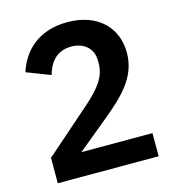

<svg xmlns="http://www.w3.org/2000/svg" viewBox="-106 -800 812 890"><g transform="rotate(-15 300.0 -355.0)"><path d="M546 -111H205L352 -232C449 -312 528 -386 528 -502C528 -622 444 -710 297 -710C155 -710 80 -629 50 -536L164 -492C180 -549 214 -596 286 -596C343 -596 389 -562 389 -501V-488C389 -427 355 -379 281 -314L62 -122V0H546Z"/></g></svg>

Font: IBM Plex Thai SemiBold
Style: Regular
Weight: 600
Designer: Mike Abbink, Paul van der Laan, Pieter van Rosmalen, Ben Mitchell, Mark Frömberg
Foundry: Bold Monday
Version: Version 1.0